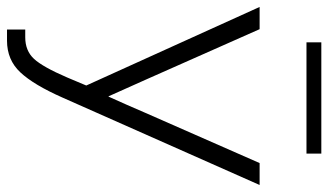

<svg xmlns="http://www.w3.org/2000/svg" viewBox="-220 -719 950 556"><g transform="rotate(90 255.0 -441.0)"><path d="M99.6 -853.5V-896.5H421.9V-853.5ZM-2.9 -717.8H61.5L207 -389.6Q214.8 -373 255.9 -280.3H256.8Q264.6 -297.9 280.8 -334Q296.9 -370.1 303.7 -386.7L449.2 -717.8H512.7L259.8 -147.5Q222.7 -63.5 186.5 -24.9Q150.4 13.7 94.7 13.7H62.5V-39.1H85Q124 -39.1 147.5 -64.5Q170.9 -89.8 201.2 -160.2L224.6 -215.8Z"/></g></svg>

Font: Gothic A1 Light
Style: Regular
Weight: 300
Version: Version 2.50